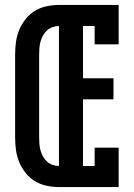

<svg xmlns="http://www.w3.org/2000/svg" viewBox="-20 -755 540 775"><path d="M218 0Q192 0 167 -5.5Q142 -11 120.5 -24Q99 -37 83 -57.5Q67 -78 57.5 -101Q48 -124 44.5 -149.5Q41 -175 41 -200V-535Q41 -560 44.5 -585.5Q48 -611 57.5 -634Q67 -657 83 -677.5Q99 -698 120.5 -711Q142 -724 167 -729.5Q192 -735 218 -735H459V-576H362V-650H315V-439H438V-354H315V-85H362V-159H459V0ZM218 -85V-650Q205 -650 192 -645.5Q179 -641 169.5 -632Q160 -623 153.5 -611.5Q147 -600 143.5 -587Q140 -574 139 -561Q138 -548 138 -535V-200Q138 -187 139 -174Q140 -161 143.5 -148Q147 -135 153.5 -123.5Q160 -112 169.5 -103Q179 -94 192 -89.5Q205 -85 218 -85Z"/></svg>

Font: Iosevka Slab Semibold
Style: Regular
Weight: 600
Monospace: yes
Designer: Belleve Invis
Foundry: Belleve Invis
Version: Version 11.1.1; ttfautohint (v1.8.3)